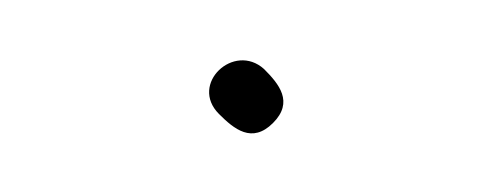

<svg xmlns="http://www.w3.org/2000/svg" viewBox="-20 -70 163 64"><path d="M53 -32C58 -27 64 -22 71 -29C78 -36 73 -42 68 -47C58 -56 43 -42 53 -32Z"/></svg>

Font: Electronic
Style: Thn
Weight: 100
Version: Version 1.011